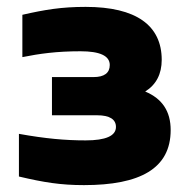

<svg xmlns="http://www.w3.org/2000/svg" viewBox="-20 -529 551 558"><path d="M252 -305H131V-194H262C299 -194 317 -182 317 -160C317 -134 287 -121 229 -121C170 -121 113 -126 35 -140V-16C107 1 156 9 224 9C387 9 476 -39 476 -151C476 -205 452 -242 402 -263C434 -283 450 -314 450 -355C450 -455 376 -509 229 -509C159 -509 111 -501 45 -486V-363C95 -373 144 -380 214 -380C270 -380 299 -367 299 -340C299 -317 283 -305 252 -305Z"/></svg>

Font: LT Wave Text Black
Style: Regular
Weight: 900
Designer: Daniel Lyons
Version: Version 2.5 (Glyphs App)